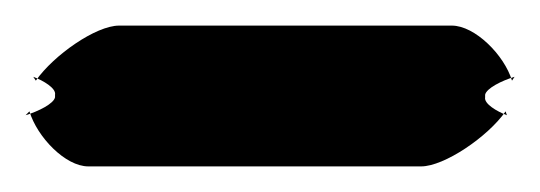

<svg xmlns="http://www.w3.org/2000/svg" viewBox="-70 49 422 150"><path d="M309 125V123C310 118 322 112 332 109L330 112C324 92 301 69 283 69H23C5 69 -28 92 -42 112L-44 109C-36 112 -26 118 -27 123V125C-28 130 -40 136 -50 139L-47 136C-41 156 -19 179 -1 179H259C277 179 311 156 325 136L326 139C318 136 308 130 309 125Z"/></svg>

Font: Asimov
Style: EdgeExtremeIt
Weight: 500
Designer: Google
Version: Version 2.000980: 2014